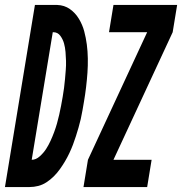

<svg xmlns="http://www.w3.org/2000/svg" viewBox="-63 -755 735 775"><path d="M274 0 292 -110 531 -625H377L395 -735H652L634 -625L395 -110H549L531 0ZM-43 0 78 -735H168Q197 -734 219 -718.5Q241 -703 255.5 -679Q270 -655 277 -628.5Q284 -602 287.5 -575Q291 -548 291.5 -519Q292 -490 290 -461.5Q288 -433 284.5 -403.5Q281 -374 276 -345Q273 -328 270 -310Q267 -292 263 -274.5Q259 -257 254 -240Q249 -223 243.5 -205.5Q238 -188 231.5 -171Q225 -154 217 -137Q209 -120 199.5 -104Q190 -88 179 -72.5Q168 -57 154.5 -43.5Q141 -30 125 -19.5Q109 -9 91.5 -4.5Q74 0 56 0ZM65 -110Q82 -110 97.5 -124Q113 -138 123 -153.5Q133 -169 141 -186.5Q149 -204 155.5 -221.5Q162 -239 167 -256.5Q172 -274 176 -292Q180 -310 183.5 -328Q187 -346 190 -364Q193 -382 195.5 -400Q198 -418 199.5 -436.5Q201 -455 202.5 -473Q204 -491 203.5 -509Q203 -527 201.5 -545Q200 -563 195.5 -579.5Q191 -596 180.5 -610.5Q170 -625 152 -625H150Z"/></svg>

Font: Iosevka SS04 XBd Ex Obl
Style: Regular
Weight: 800
Width: 7
Italic angle: -9°
Monospace: yes
Designer: Belleve Invis
Foundry: Belleve Invis
Version: Version 19.0.0; ttfautohint (v1.8.4)